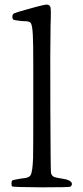

<svg xmlns="http://www.w3.org/2000/svg" viewBox="-20 -804 356 825"><path d="M283.2 -2Q293.9 -12.7 285.6 -22Q277.3 -31.2 253.9 -35.2Q221.7 -40 212.4 -43.9Q203.1 -47.9 199.2 -59.6Q197.3 -67.4 196.3 -338.9Q195.3 -612.3 197.3 -697.3Q197.3 -707 198.2 -723.6Q199.2 -761.7 197.3 -771.5Q194.3 -784.2 180.7 -784.2Q170.9 -784.2 134.8 -774.4Q119.1 -769.5 110.4 -767.6Q106.4 -766.6 99.6 -764.6Q49.8 -751 41.5 -747.1Q33.2 -743.2 33.2 -732.4Q33.2 -721.7 38.1 -719.2Q43 -716.8 70.3 -713.9Q76.2 -712.9 86.9 -712.9Q106.4 -712.9 112.3 -705.1Q119.1 -694.3 121.1 -653.3Q123 -624 123 -513.7Q123 -458 123 -424.8Q123 -388.7 123 -326.2Q123 -168 122.1 -125Q120.1 -66.4 111.3 -50.8Q104.5 -40 81.1 -38.1Q72.3 -37.1 66.4 -36.1Q33.2 -30.3 32.2 -28.3Q29.3 -24.4 29.3 -15.1Q29.3 -5.9 32.2 -2.9Q35.2 0 157.2 1Q279.3 1 283.2 -2Z"/></svg>

Font: Bpmf GenWan Min R
Style: R
Weight: 400
Foundry: But Ko
Version: Version 1.320